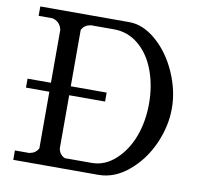

<svg xmlns="http://www.w3.org/2000/svg" viewBox="-81 -821 947 906"><g transform="rotate(10 392.5 -367.5)"><path d="M467 -735Q533 -735 596 -680.5Q659 -626 697 -540Q735 -454 735 -368.5Q735 -283 697.5 -198.5Q660 -114 592.5 -57Q525 0 448 0H40V-45H111V-46Q139 -50 152 -75V-346H40V-389H152V-645H151Q148 -662 135.5 -674.5Q123 -687 105 -690H40V-735ZM407 -50Q470 -50 521 -97Q572 -144 598.5 -215.5Q625 -287 625 -372.5Q625 -458 598 -530.5Q571 -603 519.5 -646Q468 -689 401 -689H288V-688Q260 -684 247 -659V-389H419V-346H247V-91Q252 -62 278 -50Z"/></g></svg>

Font: Sawarabi Mincho
Style: Regular
Weight: 400
Version: Version 1.00